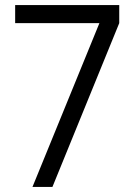

<svg xmlns="http://www.w3.org/2000/svg" viewBox="-20 -740 542 760"><path d="M187.5 0 452 -648.5V-720H40V-648.5H373.5L108.5 0Z"/></svg>

Font: Manrope
Style: Regular
Weight: 400
Designer: Mikhail Sharanda
Foundry: Mikhail Sharanda
Version: Version 4.505